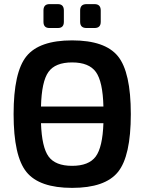

<svg xmlns="http://www.w3.org/2000/svg" viewBox="-20 -899 708 932"><path d="M220 -763Q191 -763 191 -793V-848Q191 -879 220 -879H261Q290 -879 290 -848V-793Q290 -763 261 -763ZM400 -763Q369 -763 369 -793V-848Q369 -879 400 -879H439Q469 -879 469 -848V-793Q469 -763 439 -763ZM330 -703Q490 -703 552.5 -626Q615 -549 615 -345Q615 -141 552.5 -64Q490 13 330 13Q171 13 108.5 -64Q46 -141 46 -345Q46 -549 108.5 -626Q171 -703 330 -703ZM179 -382H482Q479 -503 445.5 -549.5Q412 -596 330 -596Q248 -596 215 -549.5Q182 -503 179 -382ZM482 -301H179Q183 -184 216 -139Q249 -94 330 -94Q411 -94 444.5 -139Q478 -184 482 -301Z"/></svg>

Font: Exo 2 Semi Bold
Style: Regular
Weight: 600
Designer: Natanael Gama
Version: Version 1.001;PS 001.001;hotconv 1.0.88;makeotf.lib2.5.64775